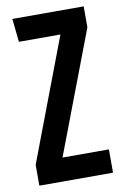

<svg xmlns="http://www.w3.org/2000/svg" viewBox="-81 -748 513 796"><g transform="rotate(-10 175.0 -350.0)"><path d="M329.1 -611.8 133.8 -98.1H329.1V0H19V-87.9L213.9 -602.1H39.1L28.8 -700.2H329.1Z"/></g></svg>

Font: BaseOne
Style: Regular
Weight: 400
Designer: Domenico Catapano
Foundry: Design by Basse
Version: Version 1.000;PS 001.001;hotconv 1.0.56